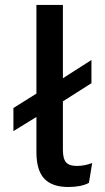

<svg xmlns="http://www.w3.org/2000/svg" viewBox="-20 -745 423 775"><path d="M349.1 -502.9V-409.2L233.9 -335.9V-140.1Q233.9 -104 246.8 -89.6Q259.8 -75.2 290 -75.2Q320.8 -75.2 352.1 -86.9L338.9 -6.8Q307.6 9.8 255.9 9.8Q189.9 9.8 158.4 -24.2Q127 -58.1 127 -130.9V-272.9L34.2 -215.8V-309.1L127 -367.2V-725.1H233.9V-429.2Z"/></svg>

Font: Work Sans Medium
Style: Regular
Weight: 500
Designer: Wei Huang
Foundry: Wei Huang
Version: Version 2.012